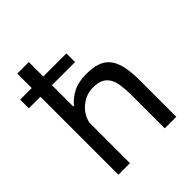

<svg xmlns="http://www.w3.org/2000/svg" viewBox="-197 -820 940 940"><g transform="rotate(-45 273.0 -350.0)"><path d="M-2 -600H78V-700H158V-600H318V-540H158V-392H162Q188 -423 224.5 -441.5Q261 -460 315 -460Q357 -460 388 -450.5Q419 -441 439.5 -417Q460 -393 469.5 -352.5Q479 -312 479 -250V0H399V-232Q399 -271 394.5 -301Q390 -331 378 -350.5Q366 -370 345.5 -380Q325 -390 292 -390Q245 -390 207 -359.5Q169 -329 158 -281V0H78V-540H-2Z"/></g></svg>

Font: PTSans
Style: Regular
Weight: 400
Designer: A.Korolkova, O.Umpeleva, V.Yefimov
Foundry: ParaType Ltd
Version: Version 2.003W OFL